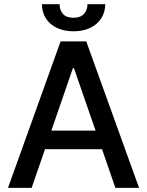

<svg xmlns="http://www.w3.org/2000/svg" viewBox="-20 -907 709 927"><path d="M18.6 0 272.5 -707H396.5L651.4 0H537.1L472.7 -186.5H197.3L132.8 0ZM441.4 -276.4 336.9 -578.1H332L228 -276.4ZM335 -755.9Q289.1 -755.9 254.4 -772.5Q219.7 -789.1 201.2 -818.6Q182.6 -848.1 182.6 -886.7H267.6Q267.6 -858.4 283.9 -839.8Q300.3 -821.3 335 -821.3Q368.7 -821.3 385.5 -840.1Q402.3 -858.9 402.3 -886.7H488.3Q487.8 -848.1 469 -818.6Q450.2 -789.1 415.5 -772.5Q380.9 -755.9 335 -755.9Z"/></svg>

Font: Pretendard JP Medium
Style: Regular
Weight: 500
Designer: Base glyphs from Inter by Rasmus Andersson; Hangeul glyphs from Noto Sans CJK(Source Han Sans) by Jang Soo-young and Kan
Foundry: Kil Hyung-jin
Version: Version 1.309